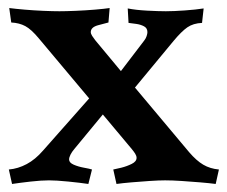

<svg xmlns="http://www.w3.org/2000/svg" viewBox="-20 -449 565 478"><path d="M308 -78 236 -164 165 -78Q159 -71 155.5 -64Q152 -57 152 -52Q152 -44 163.5 -39Q175 -34 189 -31.5Q203 -29 209 -27L200 9Q180 6 150 3Q120 0 102 0Q83 0 56.5 3Q30 6 10 9L2 -27Q25 -29 46.5 -40.5Q68 -52 87 -74L202 -204L77 -353Q58 -376 43 -384Q28 -392 8 -393L3 -429Q18 -427 41.5 -425Q65 -423 88.5 -422Q112 -421 128 -421Q143 -421 167.5 -422Q192 -423 216 -425Q240 -427 253 -429L250 -393Q241 -391 223.5 -386Q206 -381 206 -369Q206 -365 209.5 -359.5Q213 -354 217 -349L281 -272L339 -348Q343 -353 345 -359Q347 -365 347 -369Q347 -379 338.5 -383.5Q330 -388 319 -389.5Q308 -391 300 -392L298 -428Q318 -424 346.5 -422.5Q375 -421 393 -421Q412 -421 440 -423Q468 -425 487 -428L483 -392Q461 -391 446.5 -381Q432 -371 412 -347L316 -231L451 -70Q469 -49 486 -39Q503 -29 525 -27L517 9Q502 7 478.5 5Q455 3 431.5 1.5Q408 0 391 0Q376 0 353 1.5Q330 3 307 5Q284 7 270 9L262 -27Q268 -28 282 -31.5Q296 -35 308 -41Q320 -47 320 -56Q320 -61 316.5 -66.5Q313 -72 308 -78Z"/></svg>

Font: Buenard
Style: Regular
Weight: 400
Version: Version 2.000